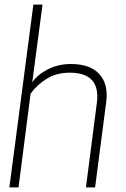

<svg xmlns="http://www.w3.org/2000/svg" viewBox="-20 -820 550 840"><path d="M166 -799.8 121.1 -460Q145.5 -494.6 190.7 -517.3Q235.8 -540 290 -540Q374 -540 414.3 -496.1Q454.6 -452.1 444.8 -375L396 0H356L403.8 -370.1Q420.9 -502 285.2 -502Q226.1 -502 183.1 -474.6Q140.1 -447.3 113.8 -410.2L61 0H21L126 -799.8Z"/></svg>

Font: Cooper Hewitt
Style: Light Italic
Weight: 704
Designer: Village Type and Design LLC
Foundry: Cooper Hewitt Smithsonian Design Museum
Version: 1.000